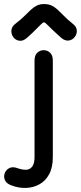

<svg xmlns="http://www.w3.org/2000/svg" viewBox="-86 -756 398 945"><path d="M174 -458Q174 -484 160.5 -496.5Q147 -509 129 -509Q111 -509 97.5 -496.5Q84 -484 84 -458Q84 -441 84 -417Q84 -393 84 -359Q84 -325 84 -278Q84 -250 84 -208Q84 -166 84 -110Q84 -54 84 17Q84 49 72.5 64Q61 79 42.5 79.5Q24 80 1 72Q-23 63 -39.5 71Q-56 79 -62.5 96Q-69 113 -62 130Q-55 147 -31 156Q5 170 41 169Q77 168 107.5 151.5Q138 135 156 101.5Q174 68 174 17Q174 -19 174 -57.5Q174 -96 174 -134.5Q174 -173 174 -210Q174 -247 174 -278Q174 -301 174 -325Q174 -349 174 -372Q174 -395 174 -417Q174 -439 174 -458ZM-9 -640Q-29 -625 -30 -606Q-31 -587 -20 -572.5Q-9 -558 9.5 -555.5Q28 -553 47 -570Q72 -592 89 -609.5Q106 -627 116.5 -637Q127 -647 131 -646Q135 -646 145.5 -635.5Q156 -625 173.5 -608Q191 -591 215 -570Q234 -554 252 -556.5Q270 -559 281.5 -573.5Q293 -588 292 -606.5Q291 -625 271 -640Q246 -660 229 -677.5Q212 -695 198 -708Q184 -721 168.5 -728.5Q153 -736 131 -736Q110 -736 95 -728.5Q80 -721 66 -708Q52 -695 34.5 -677.5Q17 -660 -9 -640Z"/></svg>

Font: Tilt Neon
Style: Regular
Weight: 400
Designer: Andy Clymer
Foundry: Andy Clymer
Version: Version 1.000